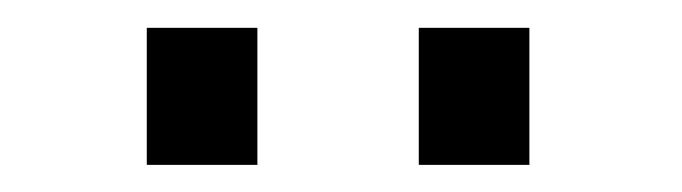

<svg xmlns="http://www.w3.org/2000/svg" viewBox="-20 -692 490 138"><path d="M85.5 -672H165V-573.5H85.5ZM281 -672H360.5V-573.5H281Z"/></svg>

Font: Trispace Condensed Light
Style: Regular
Weight: 300
Width: 3
Designer: Tyler Finck
Foundry: Etcetera Type Company
Version: Version 1.210; ttfautohint (v1.8.3)